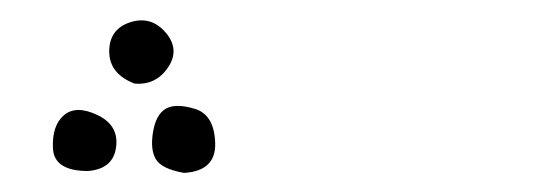

<svg xmlns="http://www.w3.org/2000/svg" viewBox="-20 1 540 193"><path d="M165 174.8Q142.6 170.9 136.7 161.1Q130.9 151.4 133.8 133.8Q136.7 116.2 146.5 110.4Q156.2 104.5 175.8 110.4Q195.3 116.2 196.3 144.5Q197.3 172.9 165 174.8ZM68.4 172.9Q34.2 172.9 33.2 149.9Q32.2 127 44.4 116.7Q56.6 106.4 78.1 116.7Q99.6 127 96.7 148.9Q93.8 170.9 68.4 172.9ZM115.2 85Q89.8 75.2 89.8 52.7Q89.8 30.3 110.8 23.4Q131.8 16.6 146.5 33.7Q161.1 50.8 148.9 68.8Q136.7 86.9 115.2 85Z"/></svg>

Font: JasonHandwriting1
Style: Regular
Weight: 400
Version: Version 1.48.20